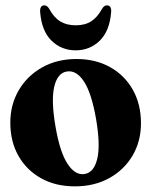

<svg xmlns="http://www.w3.org/2000/svg" viewBox="-20 -668 550 698"><path d="M258 -453.5Q327.5 -453.5 380.5 -423.8Q433.5 -394 463 -341.5Q492.5 -289 492.5 -220Q492.5 -154.5 462 -102.5Q431.5 -50.5 377.2 -20.5Q323 9.5 252 9.5Q182 9.5 129.2 -20Q76.5 -49.5 47 -101.5Q17.5 -153.5 17.5 -222Q17.5 -287.5 48.2 -340Q79 -392.5 133.2 -423Q187.5 -453.5 258 -453.5ZM288 -35.5Q321.5 -41 333.5 -90.5Q345.5 -140 329.5 -234Q313 -329.5 285.2 -371.8Q257.5 -414 222.5 -408Q189 -402.5 177.2 -352.8Q165.5 -303 181.5 -209.5Q197.5 -114.5 225.8 -72Q254 -29.5 288 -35.5ZM255 -576Q289 -576 311.5 -590.5Q334 -605 350.5 -635Q358 -648.5 368.5 -648.5Q386 -648.5 384 -623.5Q378.5 -555 342.5 -520Q306.5 -485 255 -485Q203.5 -485 167.5 -520Q131.5 -555 126 -623.5Q124 -648.5 141.5 -648.5Q151.5 -648.5 159.5 -635Q176.5 -603.5 199.8 -589.8Q223 -576 255 -576Z"/></svg>

Font: Fraunces 144pt S050
Style: Bold
Weight: 700
Version: Version 1.000; ttfautohint (v1.8.3)